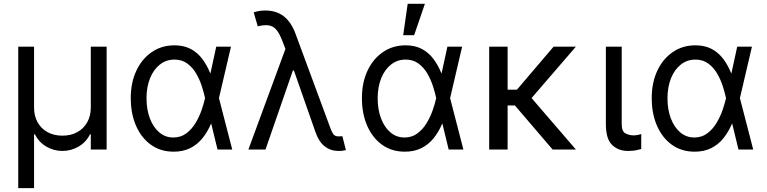

<svg xmlns="http://www.w3.org/2000/svg" viewBox="-20 -793 4065 1018"><path d="M76.7 204.6V-545.4H160.6V-223.1Q160.6 -178.7 179.2 -145Q197.8 -111.3 231.7 -92.5Q265.6 -73.7 311 -73.7Q356.4 -73.7 390.4 -92.8Q424.3 -111.8 442.9 -145.5Q461.4 -179.2 461.4 -223.1V-545.4H545.4V0H461.4V-81.1H457.5Q435.5 -38.1 396 -15.4Q356.4 7.3 311 7.3Q265.6 7.3 226.3 -15.4Q187 -38.1 164.6 -81.1H160.6V204.6Z M898.9 11.2Q830.6 10.7 780 -25.6Q729.5 -62 701.4 -126Q673.3 -189.9 673.3 -272.9Q673.3 -355 702.9 -418Q732.4 -481 784.7 -516.8Q836.9 -552.7 904.8 -552.7Q954.6 -552.7 990.7 -533.7Q1026.9 -514.6 1052.2 -481Q1077.6 -447.3 1095.2 -403.3H1127.9L1140.6 -273.9L1211.4 0H1133.3L1066.9 -273.9Q1061.5 -299.8 1050.5 -334.5Q1039.6 -369.1 1021 -401.6Q1002.4 -434.1 973.9 -455.6Q945.3 -477.1 904.8 -477.1Q861.3 -477.1 827.9 -450.9Q794.4 -424.8 775.6 -378.2Q756.8 -331.5 756.8 -271.5Q756.8 -212.4 774.7 -165.3Q792.5 -118.2 824.5 -91.1Q856.4 -64 898.9 -64Q938.5 -64 967.5 -85.7Q996.6 -107.4 1016.6 -140.6Q1036.6 -173.8 1048.8 -209.2Q1061 -244.6 1066.9 -271.5L1126.5 -545.4H1204.6L1140.6 -271.5L1127.9 -137.7H1099.1Q1080.6 -93.8 1053.2 -59.8Q1025.9 -25.9 987.5 -7.1Q949.2 11.7 898.9 11.2Z M1773.9 7.3Q1732.9 7.3 1701.9 -16.8Q1670.9 -41 1653.3 -90.8L1522.5 -464.4L1497.1 -523.9L1475.6 -579.6Q1460.9 -617.2 1444.6 -636Q1428.2 -654.8 1404.8 -658.4Q1381.3 -662.1 1346.7 -653.3L1325.2 -727.1Q1331.5 -730 1348.1 -733.6Q1364.7 -737.3 1386.2 -737.3Q1444.8 -737.3 1484.4 -706.8Q1523.9 -676.3 1546.9 -613.8L1732.9 -110.8Q1737.8 -97.2 1746.1 -83.5Q1754.4 -69.8 1775.4 -69.8Q1779.8 -69.8 1785.9 -70.3Q1792 -70.8 1795.4 -70.8L1814 2.9Q1803.7 5.4 1793.5 6.6Q1783.2 7.8 1773.9 7.3ZM1296.9 0 1509.8 -578.1 1543.9 -418.9H1532.7L1387.7 0Z M2124.5 11.2Q2056.2 10.7 2005.6 -25.6Q1955.1 -62 1927 -126Q1898.9 -189.9 1898.9 -272.9Q1898.9 -355 1928.5 -418Q1958 -481 2010.3 -516.8Q2062.5 -552.7 2130.4 -552.7Q2180.2 -552.7 2216.3 -533.7Q2252.4 -514.6 2277.8 -481Q2303.2 -447.3 2320.8 -403.3H2353.5L2366.2 -273.9L2437 0H2358.9L2292.5 -273.9Q2287.1 -299.8 2276.1 -334.5Q2265.1 -369.1 2246.6 -401.6Q2228 -434.1 2199.5 -455.6Q2170.9 -477.1 2130.4 -477.1Q2086.9 -477.1 2053.5 -450.9Q2020 -424.8 2001.2 -378.2Q1982.4 -331.5 1982.4 -271.5Q1982.4 -212.4 2000.2 -165.3Q2018.1 -118.2 2050 -91.1Q2082 -64 2124.5 -64Q2164.1 -64 2193.1 -85.7Q2222.2 -107.4 2242.2 -140.6Q2262.2 -173.8 2274.4 -209.2Q2286.6 -244.6 2292.5 -271.5L2352.1 -545.4H2430.2L2366.2 -271.5L2353.5 -137.7H2324.7Q2306.2 -93.8 2278.8 -59.8Q2251.5 -25.9 2213.1 -7.1Q2174.8 11.7 2124.5 11.2ZM2117.7 -606.4 2141.6 -772.9H2232.9L2175.8 -606.4Z M2671.4 -545.4V0H2573.7V-545.4ZM3033.2 -545.4 2764.6 -233.9H2638.7L2623 -317.4H2720.7L2915 -545.4ZM2910.2 0 2707 -237.3 2769.5 -306.6 3033.7 0Z M3192.4 -545.4H3276.4V-134.8Q3276.4 -96.2 3296.4 -85.7Q3316.4 -75.2 3338.9 -75.2Q3349.6 -75.2 3362.1 -77.6Q3374.5 -80.1 3379.9 -82.5V-2.9Q3369.1 0.5 3351.8 3.9Q3334.5 7.3 3309.1 7.3Q3258.8 7.3 3225.6 -24.4Q3192.4 -56.2 3192.4 -134.8Z M3661.1 11.2Q3592.8 10.7 3542.2 -25.6Q3491.7 -62 3463.6 -126Q3435.5 -189.9 3435.5 -272.9Q3435.5 -355 3465.1 -418Q3494.6 -481 3546.9 -516.8Q3599.1 -552.7 3667 -552.7Q3716.8 -552.7 3752.9 -533.7Q3789.1 -514.6 3814.5 -481Q3839.8 -447.3 3857.4 -403.3H3890.1L3902.8 -273.9L3973.6 0H3895.5L3829.1 -273.9Q3823.7 -299.8 3812.7 -334.5Q3801.8 -369.1 3783.2 -401.6Q3764.6 -434.1 3736.1 -455.6Q3707.5 -477.1 3667 -477.1Q3623.5 -477.1 3590.1 -450.9Q3556.6 -424.8 3537.8 -378.2Q3519 -331.5 3519 -271.5Q3519 -212.4 3536.9 -165.3Q3554.7 -118.2 3586.7 -91.1Q3618.7 -64 3661.1 -64Q3700.7 -64 3729.7 -85.7Q3758.8 -107.4 3778.8 -140.6Q3798.8 -173.8 3811 -209.2Q3823.2 -244.6 3829.1 -271.5L3888.7 -545.4H3966.8L3902.8 -271.5L3890.1 -137.7H3861.3Q3842.8 -93.8 3815.4 -59.8Q3788.1 -25.9 3749.8 -7.1Q3711.4 11.7 3661.1 11.2Z"/></svg>

Font: Sahel VF Regular
Style: Regular
Weight: 400
Foundry: Saber Rastikerdar (saber.rastikerdar@gmail.com)
Version: Version 3.4.0